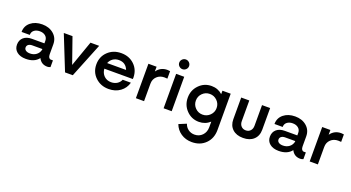

<svg xmlns="http://www.w3.org/2000/svg" viewBox="-61 -1524 4796 2620"><g transform="rotate(20 2337.0 -214.0)"><path d="M566.2 -97.5H596.2V0Q573.8 10 552.5 10Q463.8 10 425 -68.8Q365 10 238.8 10Q157.5 10 109.4 -28.8Q61.2 -67.5 61.2 -132.5Q61.2 -198.8 105.6 -237.5Q150 -276.2 226.2 -276.2H407.5V-312.5Q407.5 -357.5 375.6 -383.8Q343.8 -410 293.8 -410Q243.8 -410 211.9 -385Q180 -360 180 -316.2H61.2Q61.2 -403.8 126.9 -456.9Q192.5 -510 293.8 -510Q395 -510 460.6 -453.1Q526.2 -396.2 526.2 -305V-161.2Q526.2 -130 537.5 -113.8Q548.8 -97.5 566.2 -97.5ZM268.8 -78.8Q321.2 -78.8 358.8 -106.9Q396.2 -135 407.5 -182.5V-193.8H261.2Q226.2 -193.8 205.6 -178.1Q185 -162.5 185 -136.2Q185 -110 207.5 -94.4Q230 -78.8 268.8 -78.8Z M995 -500H1121.2L920 0H807.5L607.5 -500H733.8L863.8 -128.8Z M1708.8 -252.5 1707.5 -231.2H1293.8Q1298.8 -167.5 1339.4 -128.1Q1380 -88.8 1442.5 -88.8Q1491.2 -88.8 1528.1 -111.9Q1565 -135 1581.2 -175H1700Q1677.5 -91.2 1608.1 -40.6Q1538.8 10 1442.5 10Q1326.2 10 1248.8 -63.8Q1171.2 -137.5 1171.2 -250Q1171.2 -362.5 1248.1 -436.2Q1325 -510 1441.2 -510Q1556.2 -510 1631.9 -437.5Q1707.5 -365 1708.8 -252.5ZM1442.5 -410Q1392.5 -410 1356.2 -384.4Q1320 -358.8 1303.8 -316.2H1578.8Q1542.5 -410 1442.5 -410Z M2108.8 -510Q2130 -510 2148.8 -506.2V-397.5Q2123.8 -400 2106.2 -400Q2041.2 -400 1998.1 -359.4Q1955 -318.8 1955 -253.8V0H1836.2V-500H1955V-431.2Q2011.2 -510 2108.8 -510Z M2226.2 -658.8Q2226.2 -688.8 2247.5 -709.4Q2268.8 -730 2297.5 -730Q2326.2 -730 2347.5 -709.4Q2368.8 -688.8 2368.8 -658.8Q2368.8 -630 2347.5 -609.4Q2326.2 -588.8 2297.5 -588.8Q2268.8 -588.8 2247.5 -609.4Q2226.2 -630 2226.2 -658.8ZM2238.8 0V-500H2356.2V0Z M2911.2 -500H3031.2V26.2Q3031.2 148.8 2954.4 225.6Q2877.5 302.5 2756.2 302.5Q2666.2 302.5 2598.1 256.9Q2530 211.2 2501.2 133.8L2610 88.8Q2625 136.2 2664.4 165Q2703.8 193.8 2756.2 193.8Q2823.8 193.8 2868.1 147.5Q2912.5 101.2 2912.5 30V-51.2Q2845 10 2752.5 10Q2646.2 10 2572.5 -65.6Q2498.8 -141.2 2498.8 -250Q2498.8 -358.8 2572.5 -434.4Q2646.2 -510 2752.5 -510Q2845 -510 2911.2 -450ZM2660 -143.8Q2703.8 -100 2766.2 -100Q2828.8 -100 2873.1 -143.8Q2917.5 -187.5 2917.5 -250Q2917.5 -312.5 2873.1 -356.2Q2828.8 -400 2766.2 -400Q2703.8 -400 2660 -356.2Q2616.2 -312.5 2616.2 -250Q2616.2 -187.5 2660 -143.8Z M3183.8 -185V-500H3301.2V-200Q3301.2 -155 3326.9 -127.5Q3352.5 -100 3393.8 -100Q3435 -100 3460.6 -127.5Q3486.2 -155 3486.2 -200V-500H3603.8V-185Q3603.8 -95 3547.5 -42.5Q3491.2 10 3393.8 10Q3296.2 10 3240 -42.5Q3183.8 -95 3183.8 -185Z M4238.8 -97.5H4268.8V0Q4246.2 10 4225 10Q4136.2 10 4097.5 -68.8Q4037.5 10 3911.2 10Q3830 10 3781.9 -28.8Q3733.8 -67.5 3733.8 -132.5Q3733.8 -198.8 3778.1 -237.5Q3822.5 -276.2 3898.8 -276.2H4080V-312.5Q4080 -357.5 4048.1 -383.8Q4016.2 -410 3966.2 -410Q3916.2 -410 3884.4 -385Q3852.5 -360 3852.5 -316.2H3733.8Q3733.8 -403.8 3799.4 -456.9Q3865 -510 3966.2 -510Q4067.5 -510 4133.1 -453.1Q4198.8 -396.2 4198.8 -305V-161.2Q4198.8 -130 4210 -113.8Q4221.2 -97.5 4238.8 -97.5ZM3941.2 -78.8Q3993.8 -78.8 4031.2 -106.9Q4068.8 -135 4080 -182.5V-193.8H3933.8Q3898.8 -193.8 3878.1 -178.1Q3857.5 -162.5 3857.5 -136.2Q3857.5 -110 3880 -94.4Q3902.5 -78.8 3941.2 -78.8Z M4632.5 -510Q4653.8 -510 4672.5 -506.2V-397.5Q4647.5 -400 4630 -400Q4565 -400 4521.9 -359.4Q4478.8 -318.8 4478.8 -253.8V0H4360V-500H4478.8V-431.2Q4535 -510 4632.5 -510Z"/></g></svg>

Font: Now Alt Medium
Style: Regular
Weight: 500
Designer: Alfredo Marco Pradil
Foundry: Alfredo Marco Pradil
Version: Version 1.002;PS 001.002;hotconv 1.0.88;makeotf.lib2.5.64775